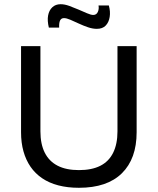

<svg xmlns="http://www.w3.org/2000/svg" viewBox="-20 -879 749 912"><path d="M355 13Q301 13 257 1.5Q213 -10 180 -32.5Q147 -55 125 -87Q103 -119 91.5 -160Q80 -201 80 -251V-660H172V-255Q172 -195 192.5 -154Q213 -113 253.5 -92Q294 -71 355 -71Q416 -71 456.5 -91.5Q497 -112 517.5 -153.5Q538 -195 538 -255V-660H629V-251Q629 -125 559 -56Q489 13 355 13ZM440 -742Q420 -742 398 -749.5Q376 -757 354.5 -767Q333 -777 314.5 -785Q296 -793 284 -793Q271 -793 265.5 -782Q260 -771 261 -748H212Q204 -781 208.5 -805.5Q213 -830 228.5 -844.5Q244 -859 268 -859Q287 -859 309 -851Q331 -843 353 -833.5Q375 -824 393.5 -816Q412 -808 423 -808Q438 -808 444.5 -822Q451 -836 448 -853H497Q505 -824 501 -798.5Q497 -773 482 -757.5Q467 -742 440 -742Z"/></svg>

Font: Bricolage Grotesque 18pt
Style: Regular
Weight: 400
Version: Version 1.001;gftools[0.9.33.dev8+g029e19f]